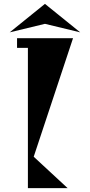

<svg xmlns="http://www.w3.org/2000/svg" viewBox="-20 -971 464 991"><path d="M212 -951 394 -804 212 -848 30 -804ZM357 -774 154 -162 329 0H124V-724H68V-774Z"/></svg>

Font: Chokokutai
Style: Regular
Weight: 400
Designer: 108号,108go
Foundry: Font Zone 108
Version: Version 1.000; ttfautohint (v1.8.3)